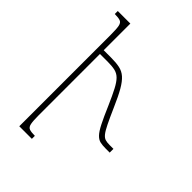

<svg xmlns="http://www.w3.org/2000/svg" viewBox="-209 -811 907 907"><g transform="rotate(45 244.5 -357.0)"><path d="M112 -536H166Q200 -536 223.5 -531Q247 -526 265 -510Q283 -494 301 -463Q319 -432 342 -379Q364 -329 378 -300.5Q392 -272 402.5 -259Q413 -246 424.5 -242.5Q436 -239 453 -239H479V-214H452Q430 -214 415 -217.5Q400 -221 386.5 -235Q373 -249 357 -280.5Q341 -312 317 -368Q296 -416 281 -444.5Q266 -473 251.5 -487.5Q237 -502 217.5 -506.5Q198 -511 169 -511H112ZM117 -103Q117 -65 120.5 -47Q124 -29 136 -24.5Q148 -20 173 -20V0H89V-611Q89 -650 85.5 -667.5Q82 -685 70 -689.5Q58 -694 33 -694V-714H117Z"/></g></svg>

Font: Noto Serif Armenian Thin
Style: Regular
Weight: 250
Version: Version 2.007